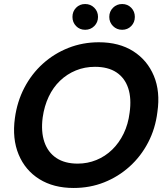

<svg xmlns="http://www.w3.org/2000/svg" viewBox="-20 -922 821 954"><path d="M346 12Q246 12 175.5 -32Q105 -76 72.5 -154.5Q40 -233 54 -335Q65 -417 101 -486Q137 -555 193 -605.5Q249 -656 320 -684Q391 -712 471 -712Q572 -712 642 -667.5Q712 -623 744.5 -545Q777 -467 762 -365Q752 -283 716 -214Q680 -145 624 -94.5Q568 -44 497.5 -16Q427 12 346 12ZM366 -109Q415 -109 459 -127Q503 -145 537.5 -178.5Q572 -212 594.5 -258.5Q617 -305 624 -362Q634 -433 617 -484Q600 -535 558.5 -562.5Q517 -590 452 -590Q401 -590 357 -572Q313 -554 278.5 -521Q244 -488 222 -441.5Q200 -395 192 -338Q183 -268 200.5 -216.5Q218 -165 260 -137Q302 -109 366 -109ZM403 -774Q376 -774 358 -792.5Q340 -811 340 -838Q340 -865 358 -883.5Q376 -902 403 -902Q430 -902 448.5 -883.5Q467 -865 467 -838Q467 -811 448.5 -792.5Q430 -774 403 -774ZM587 -774Q560 -774 541.5 -792.5Q523 -811 523 -838Q523 -865 541.5 -883.5Q560 -902 587 -902Q614 -902 632 -883.5Q650 -865 650 -838Q650 -811 632 -792.5Q614 -774 587 -774Z"/></svg>

Font: DM Sans 36pt
Style: Bold Italic
Weight: 700
Italic angle: -10°
Designer: Colophon Foundry, Jonny Pinhorn
Foundry: Colophon Foundry
Version: Version 4.004;gftools[0.9.30]